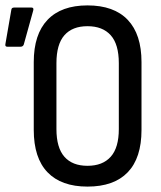

<svg xmlns="http://www.w3.org/2000/svg" viewBox="-20 -683 595 711"><path d="M304 8Q207 8 156 -45Q105 -98 105 -202V-453Q105 -556 156 -609.5Q207 -663 304 -663Q402 -663 453 -609.5Q504 -556 504 -453V-202Q504 -98 453 -45Q402 8 304 8ZM304 -69Q360 -69 390 -102.5Q420 -136 420 -205V-449Q420 -519 390 -552.5Q360 -586 304 -586Q248 -586 218.5 -552.5Q189 -519 189 -449V-205Q189 -136 218.5 -102.5Q248 -69 304 -69ZM7 -510Q-2 -510 0 -520L22 -647Q23 -655 32 -655H97Q106 -655 103 -644L68 -518Q65 -510 56 -510Z"/></svg>

Font: Sofia Sans Condensed Medium
Style: Regular
Weight: 500
Designer: Botio Nikoltchev, Ani Petrova
Foundry: lettersoup
Version: Version 4.101; ttfautohint (v1.8.4.7-5d5b)